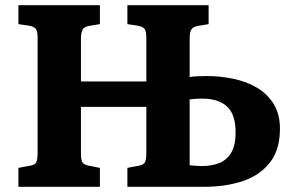

<svg xmlns="http://www.w3.org/2000/svg" viewBox="-20 -720 1127 740"><path d="M51 0V-73L94 -81Q114 -84 119.5 -94.5Q125 -105 125 -132V-572Q125 -598 119 -607.5Q113 -617 92 -621L51 -627V-700H365V-627L322 -620Q303 -616 297.5 -604.5Q292 -593 292 -569V-406H544V-572Q544 -598 538 -607.5Q532 -617 511 -621L471 -627V-700H784V-627L742 -620Q722 -616 716.5 -604.5Q711 -593 711 -569V-423Q733 -427 776 -427Q830 -427 881 -416Q932 -405 972 -381Q1012 -357 1035.5 -318Q1059 -279 1059 -224Q1059 -144 1021 -94.5Q983 -45 917 -22.5Q851 0 765 0H471V-73L513 -81Q533 -84 538.5 -94.5Q544 -105 544 -132V-308H292V-128Q292 -102 298 -93.5Q304 -85 324 -81L365 -73V0ZM711 -83Q724 -82 735 -81Q746 -80 759 -80Q794 -80 823.5 -91Q853 -102 870.5 -130.5Q888 -159 888 -210Q888 -279 855 -309.5Q822 -340 758 -340Q745 -340 731.5 -339Q718 -338 711 -337Z"/></svg>

Font: Literata
Style: Bold
Weight: 700
Designer: Latin by Veronika Burian and Jose Scaglione. Greek by Irene Vlachou. Cyrillic by Vera Evstafieva.
Foundry: TypeTogether
Version: Version 3.103; ttfautohint (v1.8.4.7-5d5b);gftools[0.9.29]